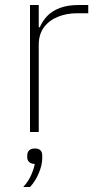

<svg xmlns="http://www.w3.org/2000/svg" viewBox="-20 -528 387 768"><path d="M135 0H100V-508H135V-419H139Q150 -444 169 -464Q188 -484 219 -496Q250 -508 295 -508H333V-475H288Q247 -475 212 -461Q177 -447 156 -419Q135 -391 135 -349ZM120 66Q135 66 142 73.5Q149 81 149 94V105Q149 132 135 165Q121 198 100 220H73Q94 197 105 171.5Q116 146 119 128Q103 127 96 119.5Q89 112 89 102V94Q89 81 96.5 73.5Q104 66 120 66Z"/></svg>

Font: IBM Plex Sans ExtraLight
Style: Regular
Weight: 250
Designer: Mike Abbink, Paul van der Laan, Pieter van Rosmalen
Foundry: Bold Monday
Version: Version 3.201